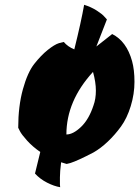

<svg xmlns="http://www.w3.org/2000/svg" viewBox="-20 -644 581 801"><path d="M235 33Q230 72 230 95.5Q230 119 230 125L231 137Q206 133 176.5 118Q147 103 126 80L148 -10Q116 -32 93 -57.5Q70 -83 63 -97L56 -111Q56 -201 75.5 -271.5Q95 -342 123 -377.5Q151 -413 179 -435.5Q207 -458 226 -464L246 -469Q263 -449 290 -438Q319 -555 331 -624Q360 -615 383.5 -600Q407 -585 416 -574L426 -563L382 -450L448 -502Q508 -472 531 -389Q541 -353 541 -302.5Q541 -252 525.5 -201.5Q510 -151 485 -116.5Q460 -82 430 -53.5Q400 -25 370 -8Q305 26 274 36L258 40ZM257 -83Q285 -83 318 -114.5Q351 -146 370 -204Q380 -231 380 -266Q380 -301 368 -344Q257 -223 257 -83Z"/></svg>

Font: Ceviche One
Style: Regular
Weight: 400
Version: Version 1.002